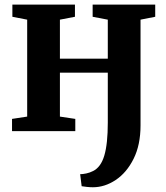

<svg xmlns="http://www.w3.org/2000/svg" viewBox="-20 -567 716 830"><path d="M381.5 242.5Q369.5 242.5 355.5 241Q341.5 239.5 333 238L326.5 186Q337.5 186 353 182.8Q368.5 179.5 382 172.5Q416 156 431 105.2Q446 54.5 446 -37V-253H239V-63L305.5 -53V0H32V-53L97.5 -63V-482L33.5 -494.5V-547H304V-494.5L239 -482V-313.5H446V-482L380.5 -494.5V-547H651V-494.5L587.5 -482V-25Q587.5 59.5 557.5 119.5Q527.5 179.5 480.2 211Q433 242.5 381.5 242.5Z"/></svg>

Font: Merriweather Text Regular
Style: Bold
Weight: 700
Designer: Eben Sorkin
Foundry: Eben Sorkin
Version: Version 2.100; ttfautohint (v1.7.19-72a1) -l 8 -r 50 -G 200 